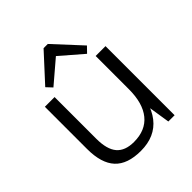

<svg xmlns="http://www.w3.org/2000/svg" viewBox="-211 -913 1061 1061"><g transform="rotate(-45 319.0 -383.0)"><path d="M153 -214Q153 -131 186 -92.5Q219 -54 288 -54Q379 -54 426.5 -112.5Q474 -171 474 -280L510 -348V-282Q510 -143 451 -67.5Q392 8 280 8Q176 8 126.5 -45.5Q77 -99 77 -210V-540H153ZM551 0H502L474 -179V-540H551ZM155 -615 301 -774H334L481 -615L449 -582L301 -710H336L186 -582Z"/></g></svg>

Font: Pathway Extreme 8pt Thin Light
Style: Regular
Weight: 300
Version: Version 1.001;gftools[0.9.26]